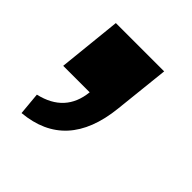

<svg xmlns="http://www.w3.org/2000/svg" viewBox="-97 -218 428 428"><g transform="rotate(45 117.0 -4.5)"><path d="M26.9 140.1 22 86.9Q94.2 70.3 101.6 0H18.1L33.7 -150.4H186L171.9 -18.6Q156.2 128.4 26.9 140.1Z"/></g></svg>

Font: Oswald
Style: Bold
Weight: 700
Designer: Vernon Adams
Foundry: Vernon Adams
Version: 3.0; ttfautohint (v0.94.23-7a4d-dirty) -l 8 -r 50 -G 200 -x 